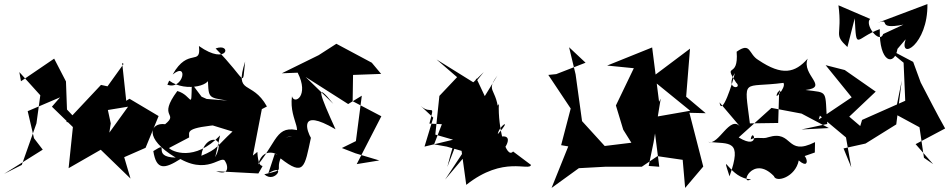

<svg xmlns="http://www.w3.org/2000/svg" viewBox="-36 -828 4662 943"><path d="M361 -218 293 -290 288 -428 230 -540 67 -429 59 -474 162 -360 143 -222 71 -18 -16 26 174 -93 131 -149 100 -282 259 -350 219 -304 322 -204 301 -2 491 -111 508 -222 486 -324 465 -283 593 -304 448 -103 605 49 574 -56 679 -102 743 -258 600 -343 584 -333 564 -519 571 -514 492 -404 460 -411 289 -229Z M1206 -64 1250 -292 1275 -305C1201 -439 1114 -356 1168 -526C1152 -391 1180 -431 1023 -590C1105 -620 1084 -501 941 -602C953 -500 888 -598 812 -462C893 -528 863 -383 786 -412L795 -432C878 -370 1022 -413 984 -457C990 -346 979 -350 1081 -334L979 -342L954 -353L906 -417C903 -279 909 -360 835 -381C735 -247 845 -275 775 -218C702 -228 667 -149 827 -54C701 -56 806 -142 717 -86C732 10 773 2 850 -47C1003 38 1063 -92 1074 -22C1059 -65 1120 46 1025 13L1233 24C1278 -55 1234 37 1228 -82ZM893 -153C894 -182 869 -201 1061 -217L989 -218L1106 -182C1029 -111 1034 -96 953 -63C962 -166 1083 -172 1021 -56L1045 -163C919 -31 807 -85 794 -101Z M1790 -520 1616 -613 1529 -557 1348 -468 1426 -471C1484 -358 1410 -312 1398 -355C1381 -228 1482 -168 1367 -153L1467 -176C1320 -229 1335 -149 1232 -20C1258 -127 1360 -49 1314 -74L1282 23C1374 -32 1316 78 1262 28C1370 3 1316 14 1342 -50C1458 41 1460 -7 1491 -151C1475 -177 1423 -304 1612 -193C1537 -358 1506 -437 1601 -318L1465 -450L1674 -317L1741 -358L1712 -135L1643 -101L1710 -75L1827 -40L1716 -22L1837 -257L1696 -331L1698 -460L1836 -465Z M2304 -443 2293 -421 2108 -536 2209 -449 2122 -357 2102 -167 2265 -120 2150 54 2249 -63C2297 46 2453 -90 2419 -105C2397 -26 2524 -185 2411 -154C2392 -196 2497 -267 2407 -167C2438 -412 2332 -357 2407 -457L2345 -356ZM2484 -84C2449 -44 2409 -203 2414 -317C2347 -235 2397 -250 2282 -273L2277 -396L2340 -474L2290 -425L2134 -368L2190 -362L2096 -119L2158 -108L2231 -87L2254 80C2438 -66 2563 15 2572 -18ZM2236 -178C2226 -222 2200 -162 2161 -8L2215 -148L2049 -108L2092 -250L2030 -308C2084 -259 2102 -330 2073 -221C2273 -215 2236 -184 2254 -233Z M2840 -520 2696 -464 2657 -460 2767 -295 2720 -115 2755 -109 2673 95 2807 -2 2936 -9H3116L3193 -61L3317 -43L3329 95L3418 -10L3350 -274L3430 -272L3334 -353L3353 -589L3176 -456L3167 -436L3354 -284L3171 -252L3202 -9L3150 -13L3174 -129L3209 -343L3201 -328L3167 -595L2946 -506L3077 -493L2989 -310L3025 -191L3065 -127L2934 -111L2800 -258L2823 -231L2791 -463L2759 -596Z M3966 -79 3967 -130C3822 -57 3861 -192 3737 -154C3709 -143 3679 -159 3651 -143C3661 -210 3704 -85 3592 -153L3753 -298L3901 -270L4035 -199L3900 -192L4027 -219C4014 -389 4037 -371 3920 -386C4039 -400 3898 -460 3931 -540C3869 -470 3806 -454 3689 -533C3639 -562 3653 -624 3582 -574C3593 -436 3513 -525 3579 -423C3616 -389 3520 -384 3573 -469C3563 -420 3508 -252 3498 -325L3599 -206C3549 -265 3493 -112 3443 -131C3547 -120 3612 -145 3547 38C3501 -105 3550 54 3653 52C3593 89 3660 -72 3765 37C3775 71 3871 42 3887 -40C3962 25 3914 -126 3874 -47ZM3842 -318 3791 -386 3786 -224 3647 -222C3618 -453 3608 -394 3812 -421C3828 -397 3753 -319 3787 -380Z M4402 -520 4410 -333 4198 -239 4189 -209 4135 -255 4265 -378 4113 -484 4019 -508 4147 -350 3985 -241 3991 -260 4119 -153 4145 -6 4107 -99 4215 -123 4366 -217 4393 -433 4360 -268 4480 -203 4502 -53 4547 -22 4461 -120 4606 -197C4564 -271 4526 -347 4486 -423L4449 -524L4303 -601ZM4302 -661C4283 -608 4208 -710 4238 -735L4082 -802C4102 -647 4055 -664 4126 -597L4162 -738C4171 -572 4165 -642 4285 -685C4281 -519 4357 -501 4372 -588L4412 -635C4377 -528 4522 -608 4519 -808L4272 -715C4348 -743 4258 -679 4401 -707Z"/></svg>

Font: Asimov Silicon
Style: Regular
Weight: 400
Designer: Google
Version: Version 2.000980; 2014